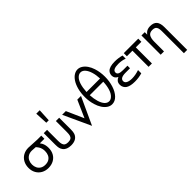

<svg xmlns="http://www.w3.org/2000/svg" viewBox="80 -1718 2931 2931"><g transform="rotate(-45 1545.5 -253.0)"><path d="M67.4 -319.8Q94.7 -370.1 143.8 -397.7Q192.9 -425.3 255.4 -425.3Q289.6 -425.3 347.7 -420.4Q408.2 -415.5 443.8 -415.5H526.4V-348.1H428.2Q446.3 -322.8 452.6 -310.1Q474.6 -265.1 474.6 -204.1Q474.6 -139.6 447.3 -90.3Q419.9 -41 370.4 -14.2Q320.8 12.7 256.3 12.7Q193.4 12.7 143.8 -15.1Q94.2 -43 66.9 -92.3Q39.6 -141.6 39.6 -203.6Q39.6 -269.5 67.4 -319.8ZM130.4 -129.9Q146.5 -96.2 178.5 -76.2Q210.4 -56.2 256.8 -56.2Q306.2 -56.2 338.4 -76.4Q370.6 -96.7 386 -131.1Q401.4 -165.5 401.4 -209.5Q401.4 -265.1 374.5 -309.6Q366.2 -323.2 354.5 -337.4L342.3 -351.1Q290 -356 261.2 -356Q214.4 -356 181.2 -335.4Q147.9 -314.9 131.1 -280.3Q114.3 -245.6 114.3 -203.6Q114.3 -163.1 130.4 -129.9Z M651.4 -415.5V-176.3Q651.4 -129.4 660.6 -103Q669.9 -76.7 690.4 -64.9Q710.9 -53.2 746.6 -53.2Q784.7 -53.2 805.4 -66.2Q826.2 -79.1 834 -105.2Q841.8 -131.3 841.8 -176.3V-415.5H913.1V-165Q913.1 -106.9 901.4 -76.7Q866.2 13.2 746.6 13.2Q653.8 13.2 612.3 -40Q593.3 -64.9 586.7 -92.3Q580.1 -119.6 580.1 -165V-415.5ZM709.5 -706.5H783.7L772.9 -500.5H720.2Z M976.6 -415.5H1056.6L1180.7 -136.2L1304.2 -415.5H1383.8L1180.2 26.9Z M1412.6 -357.9Q1412.6 -450.2 1432.6 -524.2Q1452.6 -598.1 1486.1 -647.5Q1519.5 -696.8 1560.1 -719.7Q1595.7 -740.2 1632.8 -740.2Q1672.4 -740.2 1709.5 -716.6Q1746.6 -692.9 1775.9 -650.1Q1805.2 -607.4 1822.8 -552.2Q1851.1 -462.9 1851.1 -364.3Q1851.1 -266.6 1823.5 -179.9Q1795.9 -93.3 1745.8 -40.5Q1695.8 12.2 1631.3 12.2Q1589.4 12.2 1551.3 -13.4Q1513.2 -39.1 1484.1 -84.2Q1455.1 -129.4 1438 -187Q1412.6 -270.5 1412.6 -357.9ZM1485.8 -397.9H1777.8Q1774.9 -476.6 1755.6 -539.8Q1736.3 -603 1704.1 -639.2Q1671.9 -675.3 1631.8 -675.3Q1597.7 -675.3 1566.4 -647Q1497.1 -583.5 1485.8 -397.9ZM1486.3 -328.6Q1491.2 -246.6 1510 -184.1Q1528.8 -121.6 1559.8 -87.2Q1590.8 -52.7 1630.9 -52.7Q1664.6 -52.7 1694.3 -79.6Q1732.4 -112.3 1753.4 -178.2Q1774.4 -244.1 1777.8 -328.6Z M1942.9 -181.2Q1962.9 -205.6 1992.7 -216.3Q1933.6 -243.2 1933.6 -303.7Q1933.6 -345.7 1960.9 -377Q2003.4 -423.3 2118.7 -423.3Q2197.8 -423.3 2269 -402.8V-335Q2205.1 -358.9 2133.3 -358.9Q2008.3 -358.9 2008.3 -296.4Q2008.3 -266.6 2035.2 -253.4Q2062 -240.2 2114.7 -240.2H2211.9V-185.1H2115.2Q1998 -185.1 1998 -119.6Q1998 -85.9 2032.5 -68.6Q2066.9 -51.3 2124 -51.3Q2196.3 -51.3 2278.8 -79.1V-8.8Q2205.1 13.2 2122.1 13.2Q2025.9 13.2 1975.6 -18.1Q1952.1 -32.7 1937.5 -58.8Q1922.9 -85 1922.9 -115.2Q1922.9 -156.2 1942.9 -181.2Z M2307.6 -415.5H2620.1V-348.1H2500V0H2427.7V-348.1H2307.6Z M2689 -415.5H2760.3V-362.3Q2780.8 -388.2 2796.4 -398.9Q2832 -423.3 2882.8 -423.3Q2959 -423.3 2993.2 -382.6Q3027.3 -341.8 3027.3 -256.8V233.9H2956.1V-239.7Q2956.1 -282.7 2948 -308.3Q2939.9 -334 2920.4 -346.2Q2900.9 -358.4 2866.2 -358.4Q2807.6 -358.4 2783.9 -320.3Q2760.3 -282.2 2760.3 -208V0H2689Z"/></g></svg>

Font: NMS Futura Pro Book
Style: Regular
Weight: 400
Designer: Blend3rman
Version: Version 0.1